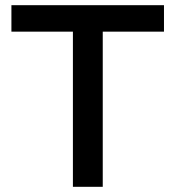

<svg xmlns="http://www.w3.org/2000/svg" viewBox="-20 -720 677 740"><path d="M24 -598V-700H612V-598H376V0H261V-598Z"/></svg>

Font: Rosa Sans Medium
Style: Regular
Weight: 500
Designer: Pentagram / MCKL
Foundry: Pentagram / MCKL
Version: Version 1.005;September 16, 2019;FontCreator 11.5.0.2425 64-